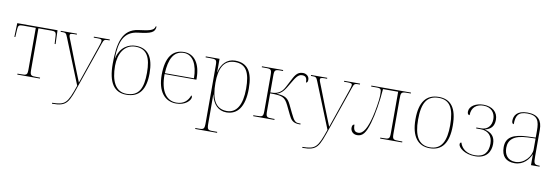

<svg xmlns="http://www.w3.org/2000/svg" viewBox="-66 -1275 5918 2033"><g transform="rotate(10 2893.0 -258.5)"><path d="M120 0H363V-10H332C260 -10 255 -14 255 -84V-521H394C434 -521 446 -515 448 -473L453 -388H463L458 -536H25L20 -388H30L35 -474C37 -514 49 -521 89 -521H227V-84C227 -14 223 -10 151 -10H120Z M535 230V240H536C699 240 711 193 783 -16L943 -478C959 -525 964 -526 1016 -526H1020V-536H849V-526H890C931 -526 936 -519 936 -505C936 -492 927 -465 916 -433L826 -171C805 -110 790 -68 777 -29C760 -73 719 -171 695 -234L624 -417C602 -473 593 -492 593 -505C593 -519 598 -526 639 -526H667V-536H493V-526H496C549 -526 551 -525 570 -478L765 6C697 204 677 228 535 230Z M1293 10C1434 10 1497 -84 1497 -255C1497 -428 1436 -518 1304 -518C1225 -518 1137 -473 1109 -348H1107C1111 -531 1153 -642 1302 -659C1442 -675 1481 -693 1484 -757H1475C1467 -708 1406 -701 1302 -687C1129 -664 1095 -509 1095 -288C1095 -86 1161 10 1293 10ZM1293 0C1171 0 1123 -115 1123 -271C1123 -402 1183 -508 1303 -508C1426 -508 1469 -420 1469 -257C1469 -93 1428 0 1293 0Z M1828 10C1929 10 1982 -51 1982 -85C1982 -94 1979 -99 1973 -103C1950 -39 1905 0 1829 0C1725 0 1653 -88 1655 -276H1997V-290C1997 -448 1929 -542 1819 -542C1695 -542 1626 -451 1626 -262C1626 -87 1704 10 1828 10ZM1969 -286H1656C1663 -433 1706 -532 1818 -532C1916 -532 1968 -430 1969 -286Z M2075 240H2310V230H2268C2208 230 2201 226 2201 152V13C2201 -60 2201 -125 2200 -152H2202C2222 -50 2283 10 2368 10C2486 10 2560 -80 2560 -278C2560 -460 2500 -546 2367 -546C2278 -546 2219 -480 2202 -392H2200V-536H2052V-526H2096C2169 -526 2173 -522 2173 -452V152C2173 226 2166 230 2106 230H2075ZM2371 -5C2246 -5 2201 -108 2201 -279C2201 -427 2244 -531 2368 -531C2488 -531 2532 -446 2532 -273C2532 -97 2474 -5 2371 -5Z M2656 0H2884V-10H2865C2797 -10 2791 -14 2791 -84V-269C2917 -269 2949 -260 2989 -178L3037 -79C3058 -36 3079 0 3151 0H3164V-10H3150C3109 -10 3094 -20 3055 -102L3014 -187C2984 -249 2955 -273 2859 -277C2923 -296 2948 -347 2982 -404C3022 -471 3046 -517 3091 -517C3134 -517 3145 -493 3145 -447C3162 -451 3164 -466 3164 -483C3164 -517 3133 -542 3097 -542C3029 -542 3009 -489 2976 -427C2951 -380 2935 -343 2914 -322C2878 -286 2841 -279 2791 -279V-452C2791 -521 2796 -526 2864 -526H2884V-536H2656V-526H2694C2757 -526 2763 -521 2763 -452V-84C2763 -14 2759 -10 2685 -10H2656Z M3226 230V240H3227C3390 240 3402 193 3474 -16L3634 -478C3650 -525 3655 -526 3707 -526H3711V-536H3540V-526H3581C3622 -526 3627 -519 3627 -505C3627 -492 3618 -465 3607 -433L3517 -171C3496 -110 3481 -68 3468 -29C3451 -73 3410 -171 3386 -234L3315 -417C3293 -473 3284 -492 3284 -505C3284 -519 3289 -526 3330 -526H3358V-536H3184V-526H3187C3240 -526 3242 -525 3261 -478L3456 6C3388 204 3368 228 3226 230Z M3774 7C3834 7 3865 -35 3898 -146C3927 -244 3951 -390 3960 -521H4123V-84C4123 -14 4118 -10 4046 -10H4021V0H4258V-10H4225C4156 -10 4151 -14 4151 -84V-442C4151 -521 4154 -526 4226 -526H4258V-536H3832V-526H3882C3940 -526 3942 -521 3942 -449C3942 -399 3920 -273 3906 -218C3875 -94 3837 -20 3782 -20C3744 -20 3728 -40 3728 -98C3712 -98 3703 -85 3703 -59C3703 -31 3724 7 3774 7Z M4554 10C4686 10 4755 -79 4755 -267C4755 -459 4685 -542 4559 -542C4424 -542 4354 -454 4354 -267C4354 -79 4430 10 4554 10ZM4554 0C4435 0 4382 -93 4382 -267C4382 -448 4433 -532 4559 -532C4675 -532 4727 -453 4727 -267C4727 -100 4682 0 4554 0Z M5042 10C5170 10 5209 -73 5209 -150C5209 -231 5168 -268 5099 -286V-288C5157 -303 5194 -335 5194 -409C5194 -489 5135 -543 5037 -543C4955 -543 4887 -501 4887 -442C4887 -419 4895 -408 4911 -408C4911 -496 4969 -533 5039 -533C5124 -533 5166 -477 5166 -410C5166 -335 5120 -292 5058 -292H5004V-282H5054C5130 -282 5181 -233 5181 -150C5181 -56 5138 0 5040 0C4954 0 4896 -41 4876 -107C4864 -107 4860 -98 4860 -86C4860 -53 4928 10 5042 10Z M5467 10C5565 10 5619 -63 5641 -115H5643V0H5735V-10H5728C5674 -10 5670 -25 5670 -100V-386C5670 -481 5628 -542 5511 -542C5396 -542 5367 -482 5367 -428C5367 -409 5374 -395 5388 -395C5388 -486 5412 -532 5511 -532C5624 -532 5642 -471 5642 -371V-296L5559 -293C5401 -287 5325 -245 5325 -138C5325 -39 5375 10 5467 10ZM5473 -5C5391 -5 5353 -62 5353 -135C5353 -221 5406 -277 5557 -283L5642 -286V-170C5642 -94 5567 -5 5473 -5Z"/></g></svg>

Font: Noto Serif Display Thin
Style: Regular
Weight: 100
Designer: Monotype Design Team
Foundry: Monotype Imaging Inc.
Version: Version 2.009